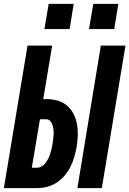

<svg xmlns="http://www.w3.org/2000/svg" viewBox="-29 -970 667 990"><path d="M370 0 491 -735H618L496 0ZM-9 0 113 -735H240L194 -459H209Q239 -459 267 -451.5Q295 -444 316 -426Q337 -408 350 -383Q363 -358 368 -329.5Q373 -301 372 -271Q371 -241 366 -211Q361 -186 354 -160.5Q347 -135 334.5 -110.5Q322 -86 304 -64.5Q286 -43 262.5 -28Q239 -13 213 -6.5Q187 0 161 0ZM135 -105H161Q174 -105 186 -112Q198 -119 206 -130Q214 -141 220 -153Q226 -165 230 -177.5Q234 -190 237 -203Q240 -216 242 -228Q244 -241 245.5 -253.5Q247 -266 247.5 -278.5Q248 -291 246.5 -303Q245 -315 241.5 -326Q238 -337 230 -346Q222 -355 209 -355H177ZM430 -820 452 -950H581L560 -820ZM200 -820 222 -950H351L330 -820Z"/></svg>

Font: Iosevka SS04 XBd Ex
Style: Italic
Weight: 800
Width: 7
Italic angle: -9°
Monospace: yes
Designer: Belleve Invis
Foundry: Belleve Invis
Version: Version 19.0.0; ttfautohint (v1.8.4)